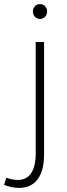

<svg xmlns="http://www.w3.org/2000/svg" viewBox="-75 -727 326 941"><path d="M121 -707C102 -707 86 -691 86 -671C86 -650 102 -634 121 -634C140 -634 156 -650 156 -671C156 -691 140 -707 121 -707ZM-44 144 -55 179C-33 188 -10 193 15 194C97 195 141 138 141 29V-521H100V25C100 111 69 156 10 155C-9 154 -26 151 -44 144Z"/></svg>

Font: Montserrat arm ExtraLight
Style: Regular
Weight: 275
Designer: Julieta Ulanovsky
Foundry: Julieta Ulanovsky
Version: Version 6.000;PS 006.000;hotconv 1.0.88;makeotf.lib2.5.64775